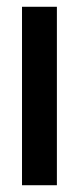

<svg xmlns="http://www.w3.org/2000/svg" viewBox="-20 -547 234 567"><path d="M45 0V-527H148V0Z"/></svg>

Font: Archivo SemiBold ExtraCondensed
Style: Regular
Weight: 600
Width: 2
Version: Version 2.001